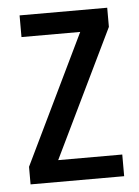

<svg xmlns="http://www.w3.org/2000/svg" viewBox="-44 -573 442 609"><g transform="rotate(-5 176.5 -268.5)"><path d="M327 0V-69H123L320 -476V-537H41V-468H228L29 -56V0Z"/></g></svg>

Font: Noto Sans Lao UI Cond
Style: Regular
Weight: 400
Width: 3
Designer: Monotype Design Team
Foundry: Monotype Imaging Inc.
Version: Version 2.000